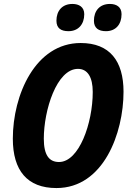

<svg xmlns="http://www.w3.org/2000/svg" viewBox="-20 -943 659 973"><path d="M327 -785C377 -785 407 -820 407 -871C407 -908 380 -923 347 -923C295 -923 266 -888 266 -838C266 -800 289 -785 327 -785ZM517 -785C567 -785 596 -820 596 -871C596 -908 570 -923 537 -923C485 -923 456 -888 456 -838C456 -800 480 -785 517 -785ZM266 10C505 10 606 -269 606 -478C606 -634 536 -725 389 -725C159 -725 45 -462 45 -240C45 -79 118 10 266 10ZM279 -122C229 -122 202 -157 202 -240C202 -384 267 -594 375 -594C424 -594 450 -552 450 -477C450 -319 381 -122 279 -122Z"/></svg>

Font: Noto Sans Display SemiCondensed Extra
Style: Italic
Weight: 800
Width: 4
Italic angle: -12°
Designer: Monotype Design Team
Foundry: Monotype Imaging Inc.
Version: Version 1.900